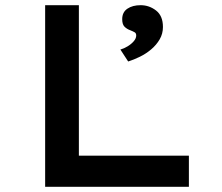

<svg xmlns="http://www.w3.org/2000/svg" viewBox="-20 -720 857 740"><path d="M154 0V-700H284V-120H708V0ZM474 -483 444 -529Q458 -533 472 -541.5Q486 -550 495.5 -561Q505 -572 505 -583Q505 -592 499 -595.5Q493 -599 483 -603Q469 -608 460 -617Q451 -626 451 -646Q451 -673 471 -686.5Q491 -700 522 -700Q555 -700 581.5 -679.5Q608 -659 608 -616Q608 -590 595.5 -568.5Q583 -547 563 -530Q543 -513 519.5 -501.5Q496 -490 474 -483Z"/></svg>

Font: Lexend Peta Medium
Style: Regular
Weight: 500
Designer: Bonnie Shaver-Troup, Thomas Jockin
Foundry: Lexend
Version: Version 1.007